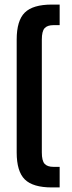

<svg xmlns="http://www.w3.org/2000/svg" viewBox="-20 -770 316 840"><path d="M207 50Q124 50 88.5 15Q53 -20 53 -103V-597Q53 -680 88.5 -715Q124 -750 207 -750H241V-660H214Q187 -660 175 -646.5Q163 -633 163 -597V-103Q163 -67 175 -53.5Q187 -40 214 -40H241V50Z"/></svg>

Font: Booming Bebas 2
Style: Regular
Weight: 400
Designer: Ryoichi Tsunekawa
Foundry: Ryoichi Tsunekawa
Version: Version 2.000